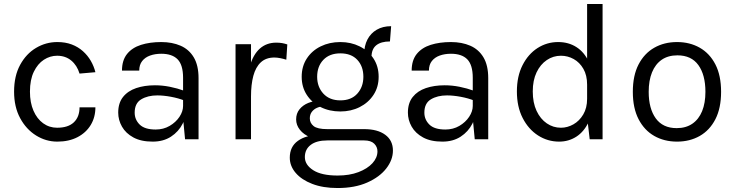

<svg xmlns="http://www.w3.org/2000/svg" viewBox="-20 -702 3706 968"><path d="M269 12Q211.5 12 161.8 -19Q112 -50 81.5 -106.5Q51 -163 51 -240Q51 -319 81.5 -375Q112 -431 161.8 -460.5Q211.5 -490 269 -490Q309.5 -490 341.8 -477.8Q374 -465.5 398 -444Q422 -422.5 437.8 -395.2Q453.5 -368 461 -338L381 -331Q368.5 -372.5 339.2 -396.8Q310 -421 268 -421Q232.5 -421 201.2 -400.8Q170 -380.5 150.5 -340.2Q131 -300 131 -240Q131 -184.5 148.8 -143.8Q166.5 -103 197.5 -80.5Q228.5 -58 268 -58Q323.5 -58 352.2 -85.2Q381 -112.5 381 -161H461Q461 -111 437.5 -72Q414 -33 370.8 -10.5Q327.5 12 269 12Z M913 0 903 -105V-310Q903 -374.5 875.5 -402.8Q848 -431 793 -431Q762 -431 736.8 -422Q711.5 -413 696.8 -394.2Q682 -375.5 682 -346H595Q595 -398 620.5 -429.8Q646 -461.5 690.8 -475.8Q735.5 -490 793 -490Q848 -490 890.5 -471.5Q933 -453 957 -412.8Q981 -372.5 981 -308V0ZM750 12Q691 12 652.5 -9Q614 -30 595 -63.5Q576 -97 576 -134Q576 -182.5 600.2 -213Q624.5 -243.5 666.5 -257.8Q708.5 -272 761 -272Q798.5 -272 836.2 -264.5Q874 -257 910 -244V-195Q880 -207 842.2 -214Q804.5 -221 773 -221Q725 -221 692 -201.2Q659 -181.5 659 -134Q659 -99 684.2 -74Q709.5 -49 765 -49Q804 -49 835.2 -67.2Q866.5 -85.5 884.8 -113Q903 -140.5 903 -168H922Q922 -120 901.2 -79Q880.5 -38 842 -13Q803.5 12 750 12Z M1167.5 0V-479H1245.5V0ZM1221.5 -216Q1221.5 -307 1239 -367.2Q1256.5 -427.5 1290.2 -457.2Q1324 -487 1372.5 -487Q1388.5 -487 1401.8 -484.8Q1415 -482.5 1428.5 -478L1423.5 -401Q1409.5 -405.5 1393 -408.8Q1376.5 -412 1363.5 -412Q1321 -412 1295 -387.8Q1269 -363.5 1257.2 -319.5Q1245.5 -275.5 1245.5 -216Z M1682 246Q1608.5 246 1554.5 225.2Q1500.5 204.5 1470.8 169.8Q1441 135 1441 93Q1441 37.5 1481.8 8.2Q1522.5 -21 1587 -21L1630 6Q1576 6 1546.5 28.5Q1517 51 1517 90Q1517 129 1559 156Q1601 183 1682 183Q1742 183 1787.2 165.8Q1832.5 148.5 1857.8 120.8Q1883 93 1883 61Q1883 38.5 1866.5 22.2Q1850 6 1816 6H1630Q1581.5 6 1546.2 -8.8Q1511 -23.5 1492 -47.5Q1473 -71.5 1473 -100Q1473 -130 1490 -151Q1507 -172 1534.2 -183Q1561.5 -194 1593 -194L1608 -165Q1593 -165 1577.8 -158.2Q1562.5 -151.5 1552.2 -138.2Q1542 -125 1542 -105Q1542 -82 1561 -66.5Q1580 -51 1630 -51H1816Q1883.5 -51 1922.2 -22.5Q1961 6 1961 57Q1961 104 1927.5 147.2Q1894 190.5 1831.5 218.2Q1769 246 1682 246ZM1696 -140Q1641 -140 1596.8 -162Q1552.5 -184 1526.8 -223.5Q1501 -263 1501 -315Q1501 -367.5 1526.8 -407Q1552.5 -446.5 1596.8 -468.2Q1641 -490 1696 -490Q1749.5 -490 1793.2 -468.2Q1837 -446.5 1863 -407Q1889 -367.5 1889 -315Q1889 -263 1863 -223.5Q1837 -184 1793.2 -162Q1749.5 -140 1696 -140ZM1696 -196Q1751 -196 1781.5 -230Q1812 -264 1812 -315Q1812 -367.5 1781.5 -400.2Q1751 -433 1696 -433Q1641.5 -433 1610.2 -400.2Q1579 -367.5 1579 -315Q1579 -264 1610.2 -230Q1641.5 -196 1696 -196ZM1853 -414 1816 -429Q1816 -471 1832.5 -502.8Q1849 -534.5 1879.5 -552.2Q1910 -570 1952 -570L1946 -493Q1901 -493 1877 -473.8Q1853 -454.5 1853 -414Z M2373.5 0 2363.5 -105V-310Q2363.5 -374.5 2336 -402.8Q2308.5 -431 2253.5 -431Q2222.5 -431 2197.2 -422Q2172 -413 2157.2 -394.2Q2142.5 -375.5 2142.5 -346H2055.5Q2055.5 -398 2081 -429.8Q2106.5 -461.5 2151.2 -475.8Q2196 -490 2253.5 -490Q2308.5 -490 2351 -471.5Q2393.5 -453 2417.5 -412.8Q2441.5 -372.5 2441.5 -308V0ZM2210.5 12Q2151.5 12 2113 -9Q2074.5 -30 2055.5 -63.5Q2036.5 -97 2036.5 -134Q2036.5 -182.5 2060.8 -213Q2085 -243.5 2127 -257.8Q2169 -272 2221.5 -272Q2259 -272 2296.8 -264.5Q2334.5 -257 2370.5 -244V-195Q2340.5 -207 2302.8 -214Q2265 -221 2233.5 -221Q2185.5 -221 2152.5 -201.2Q2119.5 -181.5 2119.5 -134Q2119.5 -99 2144.8 -74Q2170 -49 2225.5 -49Q2264.5 -49 2295.8 -67.2Q2327 -85.5 2345.2 -113Q2363.5 -140.5 2363.5 -168H2382.5Q2382.5 -120 2361.8 -79Q2341 -38 2302.5 -13Q2264 12 2210.5 12Z M2799 12Q2741 12 2692.5 -19.2Q2644 -50.5 2615 -107.2Q2586 -164 2586 -241Q2586 -317.5 2614.5 -373.5Q2643 -429.5 2690.2 -459.8Q2737.5 -490 2794 -490Q2846.5 -490 2886.2 -464.5Q2926 -439 2948 -391Q2970 -343 2970 -275H2940Q2940 -322.5 2921.2 -355Q2902.5 -387.5 2872.5 -404.2Q2842.5 -421 2808 -421Q2769 -421 2736.8 -399.2Q2704.5 -377.5 2685.2 -337.2Q2666 -297 2666 -241Q2666 -184 2685.2 -143Q2704.5 -102 2736.8 -80Q2769 -58 2808 -58Q2840.5 -58 2870.8 -75Q2901 -92 2920.5 -124.8Q2940 -157.5 2940 -204H2970Q2970 -134.5 2947.2 -86.2Q2924.5 -38 2885.8 -13Q2847 12 2799 12ZM2953 0 2940 -112V-682H3018V0Z M3393.5 12Q3329 12 3278.8 -16.5Q3228.5 -45 3199.5 -101Q3170.5 -157 3170.5 -239Q3170.5 -321.5 3199.5 -377.2Q3228.5 -433 3278.8 -461.5Q3329 -490 3393.5 -490Q3457.5 -490 3507.8 -461.5Q3558 -433 3586.8 -377.2Q3615.5 -321.5 3615.5 -239Q3615.5 -157 3586.8 -101Q3558 -45 3507.8 -16.5Q3457.5 12 3393.5 12ZM3391.5 -56Q3438 -56 3470.5 -78.2Q3503 -100.5 3519.8 -141.5Q3536.5 -182.5 3536.5 -239Q3536.5 -324.5 3501 -373.8Q3465.5 -423 3395.5 -423Q3348.5 -423 3316.2 -400.8Q3284 -378.5 3267.2 -337.2Q3250.5 -296 3250.5 -239Q3250.5 -154.5 3286.2 -105.2Q3322 -56 3391.5 -56Z"/></svg>

Font: Karla
Style: Regular
Weight: 400
Designer: Jonathan Pinhorn
Version: Version 2.004;gftools[0.9.33]